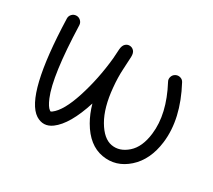

<svg xmlns="http://www.w3.org/2000/svg" viewBox="-101 -671 956 862"><g transform="rotate(30 377.0 -239.5)"><path d="M383.8 -287.6Q392.6 -189 427.7 -128.7Q462.9 -68.4 507.1 -60.5Q551.3 -52.7 591.1 -87.9Q630.9 -123 639.6 -196.8Q652.8 -304.2 584.5 -433.1Q578.1 -444.3 582 -457Q585.9 -469.7 597.4 -475.8Q608.9 -481.9 621.6 -478.3Q634.3 -474.6 640.1 -462.9Q718.3 -316.4 702.6 -189Q690.4 -91.3 630.6 -38.1Q570.8 15.1 496.6 2.2Q422.4 -10.7 373.5 -95.2Q352.1 -132.3 338.9 -179.2Q297.9 -50.3 238.8 -6.8Q198.2 22.9 155.8 -3.4Q61 -64.5 48.8 -452.1Q48.3 -465.3 57.4 -474.9Q66.4 -484.4 79.3 -484.9Q92.3 -485.4 102.1 -476.3Q111.8 -467.3 112.3 -454.1Q120.6 -196.8 160.2 -102.5Q175.3 -66.4 189.9 -56.6Q193.4 -54.2 194.6 -54.2Q195.8 -54.2 201.2 -58.1Q242.7 -88.9 274.9 -189Q307.1 -289.1 318.4 -401.4Q319.8 -429.7 321.5 -450Q323.2 -470.2 332.8 -479.2Q342.3 -488.3 355 -487.8Q367.7 -487.3 376.7 -477.5Q385.7 -467.8 385 -447Q384.3 -426.3 381.6 -382.1Q378.9 -337.9 383.8 -287.6Z"/></g></svg>

Font: Chilanka
Style: Regular
Weight: 400
Designer: Santhosh Thottingal <santhosh.thottingal@gmail.com>
Foundry: Swathanthra Malayalam Computing(SMC)
Version: Version 1.3; 20181103